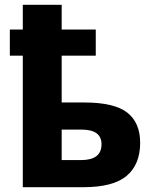

<svg xmlns="http://www.w3.org/2000/svg" viewBox="-20 -780 640 800"><path d="M327 0Q452 0 508 -47.5Q564 -95 564 -185Q564 -269 510 -311Q456 -353 331 -353H237V-548H379V-657H237V-760H75V-657H21V-548H75V0ZM237 -240H320Q403 -240 403 -179Q403 -113 318 -113H237Z"/></svg>

Font: Noto Sans Mono UI ExtraBold
Style: Regular
Weight: 800
Designer: Monotype Design team
Foundry: Monotype Imaging Inc.
Version: 1.000